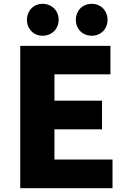

<svg xmlns="http://www.w3.org/2000/svg" viewBox="-20 -985 670 1005"><path d="M203 -798C252 -798 287 -834 287 -882C287 -928 252 -965 203 -965C155 -965 121 -928 121 -882C121 -834 155 -798 203 -798ZM460 -798C509 -798 543 -834 543 -882C543 -928 509 -965 460 -965C411 -965 377 -928 377 -882C377 -834 411 -798 460 -798ZM86 0H569V-150H265V-308H514V-458H265V-596H558V-745H86Z"/></svg>

Font: Noto Sans JP Black
Style: Regular
Weight: 900
Designer: Ryoko NISHIZUKA  (kana, bopomofo & ideographs); Paul D. Hunt (Latin, Greek & Cyrillic); Sandoll Communications , Soo-you
Foundry: Adobe
Version: Version 2.002;hotconv 1.0.116;makeotfexe 2.5.65601